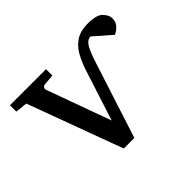

<svg xmlns="http://www.w3.org/2000/svg" viewBox="-114 -663 833 833"><g transform="rotate(-45 302.0 -247.0)"><path d="M499.5 -494.1Q553.2 -494.1 572 -473.9Q590.8 -453.6 590.8 -435.1Q590.8 -413.6 580.1 -400.6Q569.3 -387.7 558.6 -381.8Q547.9 -376 547.9 -376L467.8 -445.8Q446.3 -444.8 432.6 -420.7Q418.9 -396.5 404.3 -350.6L291 0H226.1L64.9 -437L9.8 -442.9V-481.9H231V-442.9L183.1 -439Q174.8 -439 169.9 -432.6Q165 -426.3 168 -418L274.9 -123L350.1 -356.4Q362.3 -393.6 379.4 -424.8Q396.5 -456.1 425 -475.1Q453.6 -494.1 499.5 -494.1Z"/></g></svg>

Font: Charis
Style: Regular
Weight: 400
Designer: Walt Agee, Miriam Martin, Annie Olsen, Victor Gaultney, Lorna Priest, Alan Ward, Bob Hallissy, Martin Hosken, Sharon Cor
Foundry: SIL Global
Version: Version 7.000